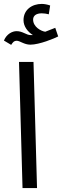

<svg xmlns="http://www.w3.org/2000/svg" viewBox="-32 -960 317 980"><path d="M25 -731C34 -745 40 -752 53 -752C70 -752 91 -732 123 -732C169 -732 246 -764 265 -774L250 -818C235 -812 218 -805 199 -798C177 -801 137 -823 137 -860C137 -880 153 -892 181 -892C194 -892 205 -890 217 -887L224 -932C210 -937 194 -940 181 -940C132 -940 88 -911 88 -857C88 -825 110 -797 136 -781C132 -781 128 -781 124 -781C102 -781 84 -801 53 -801C31 -801 2 -787 -12 -753ZM83 0H157L139 -644H65Z"/></svg>

Font: Noto Sans Arabic ExtCond
Style: Regular
Weight: 400
Width: 2
Designer: Monotype Design Team, Nadine Chahine, Nizar Qandah and Khaled Hosny
Foundry: Monotype Imaging Inc.
Version: Version 2.012